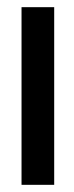

<svg xmlns="http://www.w3.org/2000/svg" viewBox="-20 -515 207 535"><path d="M131 -495V0H40V-495Z"/></svg>

Font: Moniqa ExtBd Cond Paragraph
Style: Regular
Weight: 800
Width: 3
Designer: Rajesh Rajput
Foundry: Rajesh Rajput
Version: Version 1.000